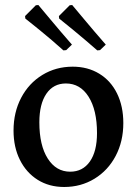

<svg xmlns="http://www.w3.org/2000/svg" viewBox="-20 -734 546 766"><path d="M34 -213Q34 -286 64.5 -344Q95 -402 149 -435Q203 -468 270 -468Q330 -468 376 -440Q422 -412 447 -361Q472 -310 472 -243Q472 -170 441.5 -112Q411 -54 357 -21Q303 12 236 12Q176 12 130.5 -16.5Q85 -45 59.5 -96Q34 -147 34 -213ZM367 -203Q367 -295 333.5 -348Q300 -401 243 -401Q193 -401 165 -360Q137 -319 137 -246Q137 -154 170.5 -101.5Q204 -49 260 -49Q310 -49 338.5 -89.5Q367 -130 367 -203ZM81 -660 80 -670 123 -713 133 -714Q145 -700 182 -655.5Q219 -611 267 -556L244 -534L233 -533Q185 -576 139.5 -613Q94 -650 81 -660ZM216 -660 215 -670 258 -713 268 -714Q280 -700 317 -655.5Q354 -611 402 -556L379 -534L368 -533Q320 -575 274.5 -612.5Q229 -650 216 -660Z"/></svg>

Font: Alegreya Medium
Style: Regular
Weight: 500
Designer: Juan Pablo del Peral
Foundry: Huerta Tipografica
Version: Version 2.007; ttfautohint (v1.6)